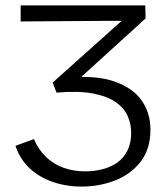

<svg xmlns="http://www.w3.org/2000/svg" viewBox="-20 -678 613 707"><path d="M280 9Q223 9 173 -8.5Q123 -26 88 -59.5Q53 -93 37 -141L105 -166Q122 -126 150 -99.5Q178 -73 214.5 -60Q251 -47 294 -47Q329 -47 360 -55.5Q391 -64 414 -81Q437 -98 450 -125Q463 -152 463 -189Q463 -221 450.5 -250Q438 -279 407.5 -301Q377 -323 323.5 -333.5Q270 -344 188 -337L174 -374L467 -636L493 -602L56 -599V-658H515L516 -610L231 -351L219 -392Q332 -402 401 -378Q470 -354 502 -307.5Q534 -261 534 -201Q534 -130 498.5 -83.5Q463 -37 405 -14Q347 9 280 9Z"/></svg>

Font: Ysabeau Office
Style: Regular
Weight: 400
Designer: Christian Thalmann (Catharsis Fonts)
Version: Version 2.001;gftools[0.9.30]; featfreeze: tnum,lnum,ss02